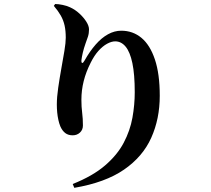

<svg xmlns="http://www.w3.org/2000/svg" viewBox="-20 -845 1040 948"><path d="M339 63.5Q438 24.1 498.5 -27.9Q559.1 -79.9 590.7 -139.9Q622.4 -200 633.9 -263.9Q645.3 -327.8 645.3 -389.5Q645.3 -478 633.6 -533.4Q621.9 -588.7 600.2 -614.8Q578.6 -640.8 548.9 -640.8Q530.4 -640.8 508.6 -628.9Q486.8 -616.9 466.1 -593.9Q445.4 -570.8 428.2 -536.3Q404.6 -490.1 393.3 -444.8Q381.9 -399.5 381.9 -352.3Q381.9 -317 385.7 -288.2Q389.4 -259.4 389.4 -225.5Q389.4 -204 374.8 -190.5Q360.1 -176.9 339 -176.9Q316.9 -176.9 302.4 -187.9Q287.9 -198.9 278.2 -220.4Q272 -235.3 268.2 -252.9Q264.3 -270.5 262.4 -290Q260.6 -309.6 260.6 -329.1Q260.6 -365.2 267.4 -411.8Q274.1 -458.4 282.7 -506Q291.2 -553.6 298 -594Q304.7 -634.5 304.7 -659Q304.7 -692.5 299 -718.7Q293.3 -744.9 280.1 -768.2Q266.8 -791.5 245.8 -816L252.3 -825.2Q269.3 -825 289.5 -820.7Q309.8 -816.5 325.4 -809.2Q350.9 -797.7 372 -778.2Q393.1 -758.8 406.3 -737.8Q419.5 -716.9 419.5 -699.8Q419.5 -680.3 414.2 -664Q408.9 -647.8 402.4 -630.5Q393.9 -606.5 388.9 -585.2Q383.9 -563.8 382.1 -548.5Q381.2 -534.7 385.9 -534.1Q390.5 -533.4 397.3 -545.8Q423.7 -592.4 452.6 -625.3Q481.5 -658.3 513.3 -675.8Q545.1 -693.4 578.6 -693.4Q635.9 -693.4 678.4 -658.1Q720.9 -622.8 744.8 -551.5Q768.8 -480.2 768.8 -371.9Q768.8 -258.3 726.8 -164.8Q684.9 -71.3 592.2 -7.4Q499.5 56.5 346.9 82.4Z"/></svg>

Font: Noto Serif SC ExtraLight
Style: Regular
Weight: 200
Designer: Ryoko NISHIZUKA 西塚涼子 (kana & ideographs); Frank Grießhammer (Latin, Greek & Cyrillic); Wenlong ZHANG 张文龙 (bopomofo); San
Foundry: Adobe
Version: Version 2.002-H1;hotconv 1.1.0;makeotfexe 2.6.0